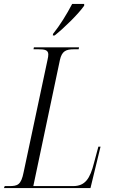

<svg xmlns="http://www.w3.org/2000/svg" viewBox="-41 -954 574 974"><path d="M228 -782 227 -774H236C288 -815 358 -885 386 -925V-934H325C298 -882 262 -824 228 -782ZM-21 0H418L469 -210H458L436 -128C416 -48 391 -10 330 -10H128L263 -650C273 -695 294 -704 334 -704H358L360 -714H131L129 -704H154C184 -704 204 -701 204 -678C204 -672 203 -661 200 -650L79 -81C66 -15 48 -10 5 -10H-17Z"/></svg>

Font: Noto Serif Display Condensed Light
Style: Italic
Weight: 300
Width: 3
Italic angle: -12°
Designer: Monotype Design Team
Foundry: Monotype Imaging Inc.
Version: Version 2.009